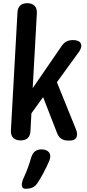

<svg xmlns="http://www.w3.org/2000/svg" viewBox="-20 -838 541 1198"><path d="M364 -550 184 -288 210 -756C212 -795 190 -818 151 -818H150C112 -818 91 -799 89 -760L48 -24C46 15 68 38 107 38H109C147 38 168 19 170 -20L176 -131L249 -232L336 -8C348 24 371 39 405 39H418C456 39 471 10 454 -31L335 -325L473 -515C502 -556 486 -588 436 -588C404 -588 382 -577 364 -550ZM139 340H142C173 339 196 331 213 305C239 267 266 215 288 164C305 123 284 95 240 94C204 94 184 112 174 147C163 186 148 228 129 269C109 311 112 340 139 340Z"/></svg>

Font: 寒蝉团圆体 Round
Style: Regular
Weight: 500
Designer: 寒蝉字型
Version: Version 2.700;Glyphs 3.1.1 (3135)